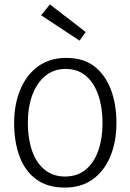

<svg xmlns="http://www.w3.org/2000/svg" viewBox="-20 -840 589 869"><path d="M340 -656 166 -771 206 -820 368 -695ZM444 -283Q444 -354 425 -409.5Q406 -465 369 -496.5Q332 -528 277 -528Q223 -528 184.5 -496Q146 -464 126 -409Q106 -354 106 -283Q106 -213 125 -158Q144 -103 182 -72Q220 -41 274 -41Q330 -41 368 -72.5Q406 -104 425 -158.5Q444 -213 444 -283ZM507 -283Q507 -199 479.5 -132.5Q452 -66 400 -28.5Q348 9 273 9Q195 9 144 -28.5Q93 -66 68.5 -132Q44 -198 44 -283Q44 -368 72 -435Q100 -502 153 -540Q206 -578 279 -578Q357 -578 406.5 -540Q456 -502 481.5 -435.5Q507 -369 507 -283Z"/></svg>

Font: Yaldevi ExtraLight Light
Style: Regular
Weight: 300
Version: Version 1.100